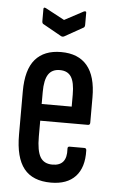

<svg xmlns="http://www.w3.org/2000/svg" viewBox="-50 -692 436 733"><g transform="rotate(5 168.0 -325.5)"><path d="M173 6Q103 6 69.5 -36Q36 -78 36 -166V-332Q36 -415 70 -454.5Q104 -494 169 -494Q235 -494 269 -453.5Q303 -413 303 -332V-235Q303 -226 295 -226H112V-165Q112 -111 126 -87Q140 -63 173 -63Q201 -63 214 -79Q227 -95 225 -127Q224 -137 232 -137H289Q297 -137 297 -128Q299 -63 267 -28.5Q235 6 173 6ZM112 -290H227V-336Q227 -383 213.5 -404Q200 -425 170 -425Q140 -425 126 -403.5Q112 -382 112 -336ZM164 -554 91 -595Q87 -598 87 -606V-652Q87 -660 96 -656L169 -617L242 -656Q251 -659 251 -652V-606Q251 -598 247 -595L174 -554Q169 -552 164 -554Z"/></g></svg>

Font: Sofia Sans Extra Condensed Medium
Style: Regular
Weight: 500
Version: Version 4.100